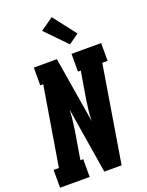

<svg xmlns="http://www.w3.org/2000/svg" viewBox="-189 -1071 887 1158"><g transform="rotate(-20 254.5 -492.0)"><path d="M-11 0V-114H23L107 -621H88V-735H236L306 -311Q306 -343 309.5 -376Q313 -409 318 -441L348 -621H330V-735H520V-621H486L384 0H273L204 -424Q203 -392 199.5 -359Q196 -326 191 -294L161 -114H179V0ZM341 -792 211 -926 293 -984 406 -838Z"/></g></svg>

Font: Iosevka Curly Slab HvObl
Style: Regular
Weight: 900
Italic angle: -9°
Monospace: yes
Designer: Belleve Invis
Foundry: Belleve Invis
Version: Version 11.1.0; ttfautohint (v1.8.3)